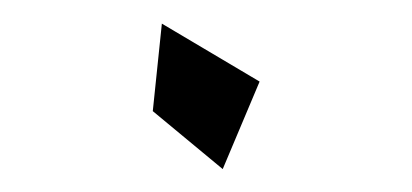

<svg xmlns="http://www.w3.org/2000/svg" viewBox="-20 -743 354 165"><path d="M171.4 -597.7 111.3 -647.5 119.1 -722.7 203.1 -672.9Z"/></svg>

Font: Giphurs
Style: Bold
Weight: 700
Version: Version 0.920; ttfautohint (v1.8.4.7-5d5b)